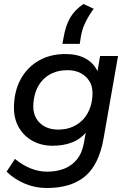

<svg xmlns="http://www.w3.org/2000/svg" viewBox="-20 -751 646 963"><path d="M214 192Q158 192 106.5 171Q55 150 13 110L55 46Q94 78 134.5 94Q175 110 217 110Q263 110 301 95.5Q339 81 365.5 49Q392 17 401 -35L410 -85Q382 -52 339.5 -36Q297 -20 244 -20Q188 -20 144 -44Q100 -68 75 -111Q50 -154 50 -210Q50 -290 82 -350.5Q114 -411 172 -445.5Q230 -480 309 -480Q367 -480 408 -458Q449 -436 469 -394L482 -470H572L499 -54Q476 75 406.5 133.5Q337 192 214 192ZM271 -101Q314 -101 346.5 -116Q379 -131 400.5 -156Q422 -181 433 -214Q444 -247 444 -284Q444 -319 428 -344.5Q412 -370 384 -384.5Q356 -399 319 -399Q276 -399 243.5 -384.5Q211 -370 189.5 -344.5Q168 -319 157.5 -286Q147 -253 147 -216Q147 -182 162.5 -156Q178 -130 206 -115.5Q234 -101 271 -101ZM399 -731 450 -707Q425 -673 408 -638Q391 -603 385 -563L380 -531H293L299 -563Q309 -622 331.5 -661.5Q354 -701 399 -731Z"/></svg>

Font: Gantari Medium
Style: Italic
Weight: 500
Italic angle: -10°
Designer: Anugrah Pasau
Foundry: Lafontype
Version: Version 1.000